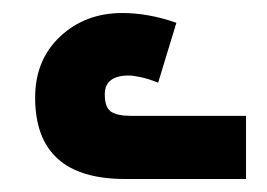

<svg xmlns="http://www.w3.org/2000/svg" viewBox="-20 -876 411 295"><path d="M172 -601Q34 -601 34 -726Q34 -784 72.5 -820Q111 -856 168 -856Q208 -856 251 -841L223 -749Q208 -755 196 -757.5Q184 -760 178 -760Q141 -760 141 -731Q141 -711 150.5 -704.5Q160 -698 181 -698H358V-601Z"/></svg>

Font: Noto Sans Armenian SemiCondensed
Style: Bold
Weight: 700
Width: 4
Designer: Monotype Design Team
Foundry: Monotype Imaging Inc.
Version: Version 2.008; ttfautohint (v1.8.4.7-5d5b)